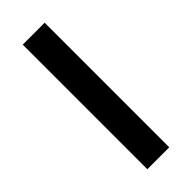

<svg xmlns="http://www.w3.org/2000/svg" viewBox="27 -223 532 532"><g transform="rotate(45 293.0 43.0)"><path d="M48.8 85.9V0H537.1V85.9Z"/></g></svg>

Font: Cascadia Code PL
Style: Regular
Weight: 400
Monospace: yes
Designer: Aaron Bell
Foundry: Saja Typeworks
Version: Version 2102.003